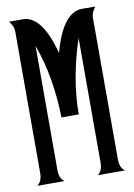

<svg xmlns="http://www.w3.org/2000/svg" viewBox="-80 -736 549 788"><g transform="rotate(-10 195.0 -342.0)"><path d="M70.3 -683.6Q88.9 -683.6 104 -675.8Q119.1 -668 131.3 -655Q143.6 -642.1 153.3 -625.2Q163.1 -608.4 170.7 -590.3Q178.2 -572.3 183.8 -554.4Q189.5 -536.6 193.4 -522Q197.3 -536.1 202.9 -553.7Q208.5 -571.3 216.1 -589.1Q223.6 -606.9 233.6 -624Q243.7 -641.1 256.1 -654.3Q268.6 -667.5 283.7 -675.5Q298.8 -683.6 316.9 -683.6H373.5Q365.7 -674.3 360.6 -663.3Q355.5 -652.3 355.5 -639.6V-46.4Q355.5 -33.2 360.1 -20.5Q364.7 -7.8 377 0H262.7Q274.4 -8.3 278.8 -20.8Q283.2 -33.2 283.2 -46.4V-567.9Q258.3 -494.6 243.9 -415.5Q229.5 -336.4 229.5 -259.3H157.2Q156.2 -335.9 143.1 -415.5Q129.9 -495.1 103.5 -566.9V-46.4Q103.5 -33.2 108.2 -20.5Q112.8 -7.8 125 0H10.7Q22 -8.3 26.9 -20.8Q31.7 -33.2 31.7 -46.4V-639.6Q31.7 -652.3 26.4 -663.3Q21 -674.3 13.7 -683.6Z"/></g></svg>

Font: XAYAX
Style: Regular
Weight: 400
Designer: Peter Wiegel
Foundry: Peter Wiegel
Version: Version 1.000 2009 initial release